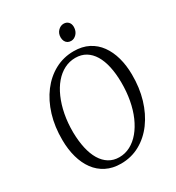

<svg xmlns="http://www.w3.org/2000/svg" viewBox="-218 -1067 1110 1209"><g transform="rotate(-30 337.0 -462.0)"><path d="M305 10.5Q244.5 10.5 198.5 -12.8Q152.5 -36 121.5 -78Q90.5 -120 74.5 -177.2Q58.5 -234.5 58 -302.5Q57 -399.5 82 -481.5Q107 -563.5 153 -624.2Q199 -685 261.8 -718.8Q324.5 -752.5 398.5 -752.5Q460 -752.5 505.8 -729Q551.5 -705.5 582 -663.2Q612.5 -621 628 -564.8Q643.5 -508.5 644 -442.5Q645 -346.5 620.5 -264.2Q596 -182 550.5 -120.2Q505 -58.5 442.5 -24Q380 10.5 305 10.5ZM316 -30Q358.5 -30 396.2 -50Q434 -70 464.5 -106.5Q495 -143 517 -193.2Q539 -243.5 550.2 -304.2Q561.5 -365 561 -433Q560.5 -497 549.2 -548.2Q538 -599.5 516 -635.8Q494 -672 461.8 -691.5Q429.5 -711 386.5 -711Q344 -711 306.2 -691.8Q268.5 -672.5 238 -636.8Q207.5 -601 185.8 -551.2Q164 -501.5 152.2 -440.8Q140.5 -380 141 -311Q142 -247 153.5 -195.2Q165 -143.5 187.2 -106.5Q209.5 -69.5 241.8 -49.8Q274 -30 316 -30ZM419 -816Q405 -816 394.2 -822.2Q383.5 -828.5 377.5 -840.5Q371.5 -852.5 371.5 -869Q372 -897.5 390 -915.8Q408 -934 430.5 -934Q451 -934 464 -920.8Q477 -907.5 477 -884Q476.5 -854 458.8 -835Q441 -816 419 -816Z"/></g></svg>

Font: Merriweather 60pt Light
Style: Italic
Weight: 300
Italic angle: -7.8°
Version: Version 2.101